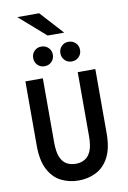

<svg xmlns="http://www.w3.org/2000/svg" viewBox="-118 -1199 851 1279"><g transform="rotate(-10 308.0 -559.5)"><path d="M308 12Q245 12 191.2 -14.5Q137.5 -41 104.8 -102Q72 -163 72 -267V-700H190V-267Q190 -202.5 205.2 -166.5Q220.5 -130.5 247.2 -115.8Q274 -101 308 -101Q341.5 -101 368.2 -115.8Q395 -130.5 410.5 -166.5Q426 -202.5 426 -267V-700H545V-267Q545 -164.5 512.5 -103.2Q480 -42 426 -15Q372 12 308 12ZM216 -777Q187.5 -777 168.8 -796.2Q150 -815.5 150 -844Q150 -872 168.8 -891Q187.5 -910 216 -910Q244.5 -910 263.8 -891Q283 -872 283 -844Q283 -815.5 263.8 -796.2Q244.5 -777 216 -777ZM400 -777Q371.5 -777 352.8 -796.2Q334 -815.5 334 -844Q334 -872 352.8 -891Q371.5 -910 400 -910Q428.5 -910 447.8 -891Q467 -872 467 -844Q467 -815.5 447.8 -796.2Q428.5 -777 400 -777ZM271 -975 93 -1131H241L383 -975Z"/></g></svg>

Font: Overpass Mono
Style: Bold
Weight: 700
Monospace: yes
Designer: Delve Withrington, Dave Bailey
Foundry: Delve Fonts LLC
Version: Version 4.000